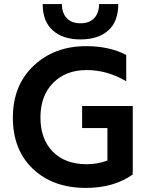

<svg xmlns="http://www.w3.org/2000/svg" viewBox="-20 -912 733 940"><path d="M559 -892Q559 -806 509.5 -762.5Q460 -719 374 -719Q288 -719 238.5 -763Q189 -807 189 -892H283Q283 -849 306.5 -823.5Q330 -798 374 -798Q418 -798 441.5 -823.5Q465 -849 465 -892ZM400 8Q240 8 141.5 -85Q43 -178 43 -336Q43 -494 144.5 -590Q246 -686 401 -686Q516 -686 598 -643V-514Q506 -569 404 -569Q302 -569 240 -506Q178 -443 178 -337Q178 -231 238.5 -169.5Q299 -108 405 -108Q457 -108 506 -126V-285H382V-393H630V-69H629L630 -58Q538 8 400 8Z"/></svg>

Font: Hind Kochi SemiBold
Style: Regular
Weight: 600
Designer: Dhruvi Tolia
Foundry: Indian Type Foundry
Version: Version 0.702;PS 1.0;hotconv 1.0.81;makeotf.lib2.5.63406